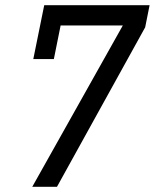

<svg xmlns="http://www.w3.org/2000/svg" viewBox="-20 -718 595 738"><path d="M104 0 452 -620H213L187 -491H108L150 -698H555L538 -613L199 0Z"/></svg>

Font: IBM Plex Sans Condensed Text
Style: Italic
Weight: 450
Width: 3
Italic angle: -11°
Designer: Mike Abbink, Paul van der Laan, Pieter van Rosmalen
Foundry: Bold Monday
Version: Version 1.1